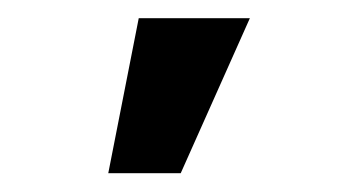

<svg xmlns="http://www.w3.org/2000/svg" viewBox="-20 -797 379 208"><path d="M97.3 -609.4 130.3 -777.3H250.7L175.8 -609.4Z"/></svg>

Font: InterMG SemiBold
Style: Regular
Weight: 600
Designer: Rasmus Andersson
Foundry: rsms
Version: Version 3.019;December 26, 2023;FontCreator 15.0.0.2955 64-b